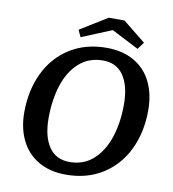

<svg xmlns="http://www.w3.org/2000/svg" viewBox="-96 -971 965 1069"><g transform="rotate(10 387.0 -436.0)"><path d="M60 -287Q60 -412 107.5 -510.5Q155 -609 243.5 -664.5Q332 -720 450 -720Q541 -720 606 -682.5Q671 -645 704.5 -576.5Q738 -508 738 -417Q738 -293 690.5 -194.5Q643 -96 554.5 -40.5Q466 15 348 15Q258 15 193 -22.5Q128 -60 94 -128.5Q60 -197 60 -287ZM599 -426Q599 -529 559.5 -588Q520 -647 443 -647Q363 -647 308 -598Q253 -549 226 -465.5Q199 -382 199 -278Q199 -176 238.5 -117Q278 -58 356 -58Q435 -58 489.5 -107Q544 -156 571.5 -239Q599 -322 599 -426ZM466 -823 296 -753 278 -792 432 -887H521L649 -784L620 -744Z"/></g></svg>

Font: Andada Pro
Style: Bold Italic
Weight: 700
Italic angle: -7°
Designer: Carolina Giovagnoli
Foundry: Huerta Tipografica
Version: Version 3.005; ttfautohint (v1.8.4)